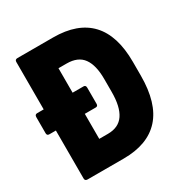

<svg xmlns="http://www.w3.org/2000/svg" viewBox="-154 -776 859 897"><g transform="rotate(-30 275.5 -327.5)"><path d="M14 -272Q1 -272 1 -285V-372Q1 -386 14 -386H49H264Q276 -386 276 -372V-285Q276 -272 264 -272ZM63 0Q49 0 49 -13V-642Q49 -655 63 -655H255Q387 -655 454 -583.5Q521 -512 521 -370V-296Q521 -147 454.5 -73.5Q388 0 258 0ZM205 -137H252Q310 -137 337.5 -177.5Q365 -218 365 -298V-368Q365 -442 337.5 -480Q310 -518 249 -518H205Z"/></g></svg>

Font: Sofia Sans Condensed Black
Style: Regular
Weight: 900
Designer: Botio Nikoltchev, Ani Petrova
Foundry: lettersoup
Version: Version 4.101